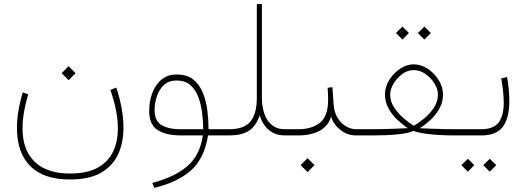

<svg xmlns="http://www.w3.org/2000/svg" viewBox="-20 -663 2577 940"><path d="M315.9 -338.9 350.1 -304.7 315.9 -270.5 281.7 -304.7ZM321.8 186.5Q407.7 186.5 459.2 157.5Q510.7 128.4 533.9 78.6Q557.1 28.8 557.1 -34.2Q557.1 -77.6 547.4 -125.7Q537.6 -173.8 520.5 -222.7L549.3 -234.4Q566.4 -183.6 575.4 -133.5Q584.5 -83.5 584.5 -37.6Q584.5 34.2 558.6 91.6Q532.7 148.9 474.9 182.4Q417 215.8 321.8 215.8Q194.3 215.8 128.7 150.6Q63 85.4 63 -37.1Q63 -78.6 70.6 -123Q78.1 -167.5 91.8 -210.9L117.7 -201.2Q106 -160.6 98.1 -118.2Q90.3 -75.7 90.3 -34.2Q90.3 71.8 150.1 129.2Q210 186.5 321.8 186.5Z M845.2 -298.3Q895 -298.3 925.8 -273.9Q956.5 -249.5 972.9 -209.5Q989.3 -169.4 995.1 -122.6Q1001 -75.7 1001 -30.3H1087.4V0H998.5Q981 110.8 917 169.4Q853 228 735.4 256.8L725.6 232.4Q832 205.1 895.5 151.9Q959 98.6 973.1 0H866.2Q792.5 0 751.5 -26.4Q710.4 -52.7 710.4 -120.6Q710.4 -166.5 725.3 -207Q740.2 -247.6 770 -272.9Q799.8 -298.3 845.2 -298.3ZM861.3 -30.3H975.1Q974.6 -68.8 969.5 -110.4Q964.4 -151.9 950.9 -188Q937.5 -224.1 911.9 -246.6Q886.2 -269 844.2 -269Q806.2 -269 782.5 -246.8Q758.8 -224.6 747.8 -191.2Q736.8 -157.7 736.8 -123.5Q736.8 -69.8 772 -50Q807.1 -30.3 861.3 -30.3Z M1237.3 -183.1V-643.1H1262.2V-183.1Q1262.2 -142.1 1273.9 -107.2Q1285.6 -72.3 1310.8 -51.3Q1335.9 -30.3 1375.5 -30.3H1405.3V0H1375.5Q1338.9 0 1314 -14.4Q1289.1 -28.8 1273.9 -51.3Q1258.8 -73.7 1251.5 -97.7Q1231.9 -43.9 1197.8 -22Q1163.6 0 1102.1 0H1067.9V-30.3H1102.1Q1175.3 -30.3 1206.3 -68.4Q1237.3 -106.4 1237.3 -183.1Z M1385.3 -30.3H1440.9Q1506.3 -30.3 1546.1 -61.8Q1585.9 -93.3 1586.4 -172.4Q1586.4 -208 1584 -233.4L1607.4 -236.3L1613.3 -152.8Q1615.7 -113.8 1632.6 -86.4Q1649.4 -59.1 1673.8 -44.7Q1698.2 -30.3 1723.1 -30.3H1752V0H1723.1Q1687 0 1660.2 -17.3Q1633.3 -34.7 1618.2 -56.9Q1603 -79.1 1601.6 -93.3Q1587.4 -45.9 1544.9 -22.9Q1502.4 0 1439.9 0H1385.3ZM1485.8 111.3 1520 145.5 1485.8 179.7 1451.7 145.5Z M2057.6 -532.7 2089.4 -501.5 2057.6 -469.2 2025.9 -501.5ZM1950.2 -532.7 1981.9 -501.5 1950.2 -469.2 1918.5 -501.5ZM2148.9 -200.2Q2148.9 -162.1 2130.6 -130.1Q2112.3 -98.1 2085.9 -74.2Q2059.6 -50.3 2034.7 -35.2Q2055.7 -34.2 2088.4 -33Q2121.1 -31.7 2152.8 -31Q2184.6 -30.3 2202.1 -30.3H2249.5V0H2203.6Q2174.3 0 2137.7 -1.7Q2101.1 -3.4 2065.9 -8.1Q2030.8 -12.7 2004.9 -22Q1979.5 -11.7 1943.1 -7.1Q1906.7 -2.4 1869.1 -1.2Q1831.5 0 1800.8 0H1732.4V-30.3H1800.8Q1820.3 -30.3 1853 -31Q1885.7 -31.7 1919.9 -33Q1954.1 -34.2 1977.1 -35.6Q1953.1 -50.8 1927 -75Q1900.9 -99.1 1882.8 -131.1Q1864.7 -163.1 1864.7 -201.2Q1864.7 -237.8 1885.7 -271.5Q1906.7 -305.2 1939.2 -326.7Q1971.7 -348.1 2005.4 -348.1Q2040.5 -348.1 2073.5 -326.7Q2106.4 -305.2 2127.7 -271.2Q2148.9 -237.3 2148.9 -200.2ZM2005.4 -319.8Q1975.1 -319.8 1948.7 -300.3Q1922.4 -280.8 1906.2 -252.9Q1890.1 -225.1 1890.1 -199.2Q1890.1 -166 1910.4 -135.7Q1930.7 -105.5 1958 -82.5Q1985.4 -59.6 2005.4 -47.4Q2028.8 -60.1 2056.6 -82.8Q2084.5 -105.5 2104.2 -135.7Q2124 -166 2124 -200.2Q2124 -226.6 2107.2 -254.2Q2090.3 -281.7 2063.2 -300.8Q2036.1 -319.8 2005.4 -319.8Z M2229 -30.3H2334.5Q2397.9 -30.3 2422.1 -64.5Q2446.3 -98.6 2446.3 -159.7Q2446.3 -184.6 2442.9 -217Q2439.5 -249.5 2434.1 -278.8L2462.4 -286.1Q2467.8 -259.3 2470.7 -226.1Q2473.6 -192.9 2473.6 -167.5Q2473.6 -87.9 2442.9 -43.9Q2412.1 0 2335.4 0H2229ZM2377.9 114.3 2409.7 145.5 2377.9 177.7 2346.2 145.5ZM2270.5 114.3 2302.2 145.5 2270.5 177.7 2238.8 145.5Z"/></svg>

Font: Vazirmatn FD Thin
Style: Regular
Weight: 100
Designer: Saber Rastikerdar
Foundry: Saber Rastikerdar
Version: Version 33.003